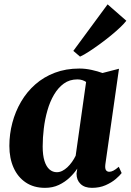

<svg xmlns="http://www.w3.org/2000/svg" viewBox="-20 -872 614 902"><path d="M475 -100.5Q472.5 -80.5 477.8 -72.8Q483 -65 493.5 -65Q502 -65 512.5 -70.2Q523 -75.5 538 -88.5L551.5 -59Q543 -47.5 523.8 -31Q504.5 -14.5 476.2 -2Q448 10.5 412 10.5Q377.5 10.5 358.5 -7.8Q339.5 -26 339.5 -56L343 -80Q329 -58.5 307.2 -37.8Q285.5 -17 256.5 -3.2Q227.5 10.5 191.5 10.5Q138.5 10.5 101 -14.8Q63.5 -40 43.8 -84.2Q24 -128.5 24 -186.5Q24 -242 38 -295Q52 -348 79 -394.2Q106 -440.5 145.8 -475.5Q185.5 -510.5 237.5 -530.2Q289.5 -550 353 -550Q381.5 -550 410.8 -543.5Q440 -537 461.5 -529L539 -549ZM384.5 -487Q377 -492 366.8 -495.5Q356.5 -499 343.5 -499Q307 -499 280 -479.5Q253 -460 233.8 -427.2Q214.5 -394.5 202.8 -353.2Q191 -312 185.8 -268.5Q180.5 -225 180.5 -184Q180.5 -142.5 189 -115.8Q197.5 -89 212.5 -76Q227.5 -63 247 -63Q260 -63 272.5 -69.2Q285 -75.5 296.5 -86.2Q308 -97 318 -111Q328 -125 335.5 -140.5ZM324.5 -633 485.5 -851.5 573.5 -774.5Q564.5 -762.5 545.5 -744.2Q526.5 -726 501.5 -705.5Q476.5 -685 449.8 -665.5Q423 -646 398.5 -630Q374 -614 356 -606Z"/></svg>

Font: Merriweather 60pt ExtraBold
Style: Italic
Weight: 800
Italic angle: -7.8°
Version: Version 2.101